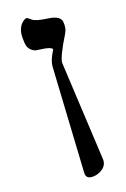

<svg xmlns="http://www.w3.org/2000/svg" viewBox="-168 -646 649 991"><g transform="rotate(-20 157.0 -150.0)"><path d="M239.7 226.1Q241.2 256.3 216.6 274.9Q191.9 293.5 160.2 293.5Q123.5 293.5 124.5 261.7L158.7 -312.5Q161.1 -344.2 189 -388.7Q191.4 -391.1 191.9 -393.6Q191.9 -404.8 153.8 -412.6L103 -420.4Q77.6 -431.6 68.4 -454.6Q63.5 -468.8 63.5 -501.5Q63.5 -562.5 103 -587.9Q110.8 -592.8 116.7 -592.8Q123 -592.8 141.1 -576.2Q155.3 -562 226.1 -552.2Q285.6 -543.5 289.6 -510.3Q293.5 -474.6 277.8 -449.2Q210.4 -338.9 211.9 -311Z"/></g></svg>

Font: Accordance
Style: Bold-Italic
Weight: 700
Italic angle: -11°
Version: Version 1.2 (build January 31, 2020) Miklal Software Solutio